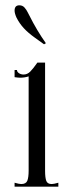

<svg xmlns="http://www.w3.org/2000/svg" viewBox="-20 -704 275 724"><path d="M60 -10Q78 -10 83 -22.5Q88 -35 88 -60V-416Q73 -411 56 -411Q49 -411 35 -413V-440H44Q44 -433 51.5 -428Q59 -423 69 -423Q83 -423 94 -434Q105 -445 121 -468H150V-60Q150 -34 154.5 -22Q159 -10 175 -10Q183 -10 200 -15V0H35V-15Q52 -10 60 -10ZM42 -638Q35 -654 35 -664Q35 -684 53 -684Q65 -684 72.5 -675.5Q80 -667 84.5 -657.5Q89 -648 91 -645Q119 -589 153 -541L146 -537Q138 -543 112 -561.5Q86 -580 69.5 -598Q53 -616 42 -638Z"/></svg>

Font: Viaoda Libre
Style: Regular
Weight: 400
Designer: Gydient
Version: Version 2.000